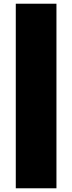

<svg xmlns="http://www.w3.org/2000/svg" viewBox="-20 -827 389 1034"><path d="M65 -807H284V187H65Z"/></svg>

Font: Sarpanch Black
Style: Regular
Weight: 900
Designer: Manushi Parikh (Devanagari and Latin), Jyotish Sonowal (Devanagari)
Foundry: Indian Type Foundry
Version: Version 2.004;PS 1.0;hotconv 1.0.78;makeotf.lib2.5.61930; tt